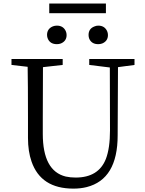

<svg xmlns="http://www.w3.org/2000/svg" viewBox="-20 -1067 832 1102"><path d="M587.9 -1046.9V-991.2H262.7V-1046.9ZM543.9 -919.9Q580.1 -919.9 594.7 -888.7Q599.6 -877.9 599.6 -866.2Q599.6 -831.1 566.4 -817.4Q555.7 -813.5 543.9 -813.5Q505.9 -813.5 492.2 -844.7Q488.3 -854.5 488.3 -866.2Q488.3 -902.3 521.5 -915Q532.2 -919.9 543.9 -919.9ZM306.6 -813.5Q268.6 -813.5 254.9 -843.8Q250 -854.5 250 -866.2Q250 -902.3 284.2 -916Q294.9 -919.9 306.6 -919.9Q342.8 -919.9 357.4 -888.7Q362.3 -877.9 362.3 -866.2Q362.3 -831.1 329.1 -817.4Q318.4 -813.5 306.6 -813.5ZM752 -728.5V-694.3L657.2 -681.6L655.3 -290Q655.3 -38.1 477.5 6.8Q442.4 15.6 401.4 15.6Q214.8 15.6 161.1 -139.6Q140.6 -198.2 140.6 -275.4V-390.6Q140.6 -586.9 138.7 -683.6L45.9 -694.3V-728.5H339.8V-694.3L226.6 -681.6Q225.6 -585.9 225.6 -390.6V-298.8Q225.6 -85.9 357.4 -53.7Q383.8 -47.9 414.1 -47.9Q545.9 -47.9 587.9 -155.3Q611.3 -216.8 611.3 -318.4L610.4 -679.7L492.2 -694.3V-728.5Z"/></svg>

Font: GenYoMin JP Regular
Style: Regular
Weight: 400
Version: Version 1.001;PS 1;hotconv 16.6.51;makeotf.lib2.5.65220 DEVE